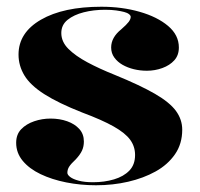

<svg xmlns="http://www.w3.org/2000/svg" viewBox="-20 -535 593 570"><path d="M265 15Q219 15 176.5 6.5Q134 -2 100.5 -18Q67 -34 47.5 -57.5Q28 -81 28 -111Q28 -136 43 -151.5Q58 -167 81.5 -175Q105 -183 130 -183Q157 -183 179.5 -175Q202 -167 215.5 -152Q229 -137 229 -115Q229 -100 223.5 -88Q218 -76 205 -62Q191 -49 185.5 -40.5Q180 -32 180 -22Q180 -16 188.5 -9.5Q197 -3 214 1.5Q231 6 256 6Q290 6 318.5 -2.5Q347 -11 364 -28.5Q381 -46 381 -75Q381 -100 366.5 -120Q352 -140 317.5 -159.5Q283 -179 224 -201Q153 -229 111.5 -255.5Q70 -282 52.5 -311Q35 -340 35 -373Q35 -438 101.5 -476.5Q168 -515 281 -515Q342 -515 394.5 -500Q447 -485 479 -458Q511 -431 511 -394Q511 -371 497.5 -356Q484 -341 462 -333Q440 -325 416 -325Q396 -325 377.5 -329.5Q359 -334 344 -342.5Q329 -351 319.5 -364Q310 -377 310 -394Q310 -424 340 -448Q356 -462 362 -470Q368 -478 368 -485Q368 -489 363 -493Q358 -497 348.5 -499.5Q339 -502 325 -504Q311 -506 292 -506Q258 -506 228.5 -498.5Q199 -491 180.5 -476Q162 -461 162 -437Q162 -411 183 -390Q204 -369 239.5 -350Q275 -331 320 -313Q396 -282 440 -256.5Q484 -231 502.5 -205.5Q521 -180 521 -150Q521 -108 499.5 -77Q478 -46 442 -26Q406 -6 360.5 4.5Q315 15 265 15Z"/></svg>

Font: Kalnia Thin SemiBold
Style: Regular
Weight: 600
Version: Version 1.105